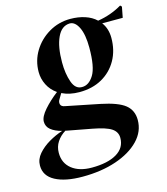

<svg xmlns="http://www.w3.org/2000/svg" viewBox="-138 -581 785 903"><g transform="rotate(-15 255.0 -130.0)"><path d="M153 236Q69 236 20.5 210Q-28 184 -28 134Q-28 103 -6 77.5Q16 52 48.5 33Q81 14 115 3Q81 -6 62 -21.5Q43 -37 43 -61Q43 -85 71.5 -117.5Q100 -150 139 -180Q110 -200 95 -230Q80 -260 80 -293Q80 -348 108 -394Q136 -440 183.5 -468Q231 -496 288 -496Q326 -496 358.5 -485.5Q391 -475 413 -454Q445 -459 474.5 -469.5Q504 -480 531 -496L538 -489L528 -437H428Q452 -405 452 -360Q452 -299 425.5 -252Q399 -205 352 -178.5Q305 -152 242 -152Q194 -152 157 -170L142 -145Q134 -133 137 -121Q140 -109 158 -106L322 -73Q405 -56 438.5 -29Q472 -2 472 45Q472 101 430.5 144Q389 187 317 211.5Q245 236 153 236ZM260 -172Q293 -172 316.5 -210Q340 -248 340 -342Q340 -406 323 -441Q306 -476 280 -476Q240 -475 219 -429.5Q198 -384 198 -308Q198 -253 212.5 -212Q227 -171 260 -172ZM73 99Q73 149 109 177.5Q145 206 206 206Q283 206 327 180Q371 154 371 105Q371 76 345.5 59Q320 42 256 30L139 8Q134 7 130 6Q104 22 88.5 45.5Q73 69 73 99Z"/></g></svg>

Font: DeepMind Serif Display
Style: Italic
Weight: 400
Italic angle: -12°
Designer: Frank Grießhammer / Modifications: Colophon Foundry
Foundry: Colophon Foundry
Version: Version 5.003; ttfautohint (v1.8.2)